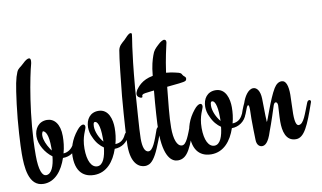

<svg xmlns="http://www.w3.org/2000/svg" viewBox="-73 -848 1695 1012"><g transform="rotate(-10 774.5 -342.5)"><path d="M288 -185C282 -185 277 -181 274 -173C263 -150 242 -134 217 -133C226 -164 229 -196 229 -224C229 -290 199 -322 161 -322C116 -322 92 -286 92 -245C92 -202 120 -155 157 -128C152 -78 137 -36 107 -36C87 -36 71 -67 71 -148C71 -354 115 -572 131 -628C132 -633 133 -639 133 -644C133 -653 130 -658 124 -658C117 -658 106 -653 90 -637C72 -619 60 -617 52 -598C39 -567 32 -534 19 -432C6 -331 0 -210 0 -169C0 -102 4 7 87 7C148 7 188 -45 210 -110H211C247 -110 278 -129 293 -168C294 -171 295 -174 295 -177C295 -182 292 -185 288 -185ZM149 -173C136 -193 123 -221 123 -244C123 -253 125 -261 130 -267C145 -264 159 -241 159 -176V-159C155 -163 152 -168 149 -173Z M381 -35C350 -35 330 -73 330 -138C330 -205 355 -237 355 -251C355 -260 351 -265 344 -265C337 -265 324 -258 311 -241C275 -197 261 -149 261 -108C261 -7 322 7 357 7C424 7 465 -45 487 -110C524 -110 558 -133 570 -170C571 -172 572 -174 572 -177C572 -182 568 -185 563 -185C559 -185 555 -181 551 -173C538 -145 519 -135 495 -134C503 -163 506 -192 506 -219C506 -262 492 -322 436 -322C392 -322 368 -288 368 -245C368 -228 372 -208 381 -191C394 -160 413 -140 432 -127C427 -79 413 -35 381 -35ZM435 -158C415 -181 399 -216 399 -245C399 -253 400 -264 405 -267C421 -272 435 -245 435 -178Z M736 -185C731 -185 726 -181 722 -173C701 -113 684 -66 661 -66C640 -66 631 -94 631 -139C631 -185 644 -337 648 -404C667 -626 681 -674 681 -689C681 -694 679 -696 674 -696C663 -696 648 -677 637 -666C620 -651 606 -641 601 -618C593 -575 581 -457 573 -377C562 -248 556 -142 556 -114C556 -13 601 7 629 7C635 7 641 6 646 4C664 -1 684 -24 705 -74C717 -101 729 -133 742 -170C743 -172 743 -174 743 -177C743 -182 740 -185 736 -185Z M921 -170C921 -171 922 -175 922 -176C922 -182 919 -185 914 -185C909 -185 905 -181 902 -173C878 -110 863 -66 840 -66C813 -66 799 -107 799 -167C799 -226 808 -303 816 -384C864 -389 908 -392 916 -398C919 -399 922 -405 922 -410C922 -421 911 -422 906 -432C902 -440 900 -442 889 -446C884 -447 859 -455 823 -458C833 -531 848 -594 851 -607C852 -610 853 -614 853 -619C853 -627 848 -631 841 -631C836 -630 824 -626 808 -610C792 -595 781 -585 773 -560C765 -537 756 -509 751 -454C691 -443 669 -410 658 -396C654 -388 650 -380 650 -373C650 -358 667 -351 672 -351C684 -351 674 -361 682 -366C685 -370 699 -372 735 -376C738 -376 740 -376 744 -377C736 -292 730 -201 730 -163C730 -19 774 8 805 8C860 8 879 -51 921 -170Z M1008 -35C977 -35 957 -73 957 -138C957 -205 982 -237 982 -251C982 -260 978 -265 971 -265C964 -265 951 -258 938 -241C902 -197 888 -149 888 -108C888 -7 949 7 984 7C1051 7 1092 -45 1114 -110C1151 -110 1185 -133 1197 -170C1198 -172 1199 -174 1199 -177C1199 -182 1195 -185 1190 -185C1186 -185 1182 -181 1178 -173C1165 -145 1146 -135 1122 -134C1130 -163 1133 -192 1133 -219C1133 -262 1119 -322 1063 -322C1019 -322 995 -288 995 -245C995 -228 999 -208 1008 -191C1021 -160 1040 -140 1059 -127C1054 -79 1040 -35 1008 -35ZM1062 -158C1042 -181 1026 -216 1026 -245C1026 -253 1027 -264 1032 -267C1048 -272 1062 -245 1062 -178Z M1541 -185C1536 -185 1531 -181 1528 -173C1505 -116 1491 -65 1464 -65C1455 -65 1445 -75 1445 -128C1445 -159 1448 -208 1448 -231C1448 -278 1438 -308 1415 -308C1398 -308 1385 -298 1373 -279C1341 -227 1305 -110 1301 -110C1300 -110 1299 -166 1298 -235C1297 -278 1280 -298 1261 -298C1233 -298 1211 -260 1201 -229C1193 -213 1178 -175 1178 -167C1178 -160 1181 -158 1185 -158C1190 -158 1194 -162 1198 -171C1210 -200 1212 -214 1220 -214C1223 -214 1225 -207 1225 -187C1225 -174 1224 -157 1224 -140C1224 -103 1225 -62 1226 -29C1226 2 1243 11 1255 11C1270 11 1289 0 1307 -58C1324 -102 1347 -174 1352 -190C1355 -197 1358 -204 1365 -204C1370 -204 1375 -198 1375 -186C1375 -171 1371 -133 1371 -99C1371 -50 1382 6 1437 6C1482 6 1507 -54 1547 -169C1548 -172 1549 -174 1549 -177C1549 -182 1545 -185 1541 -185Z"/></g></svg>

Font: Engagement
Style: Regular
Weight: 400
Designer: Astigmatic (AOETI)
Foundry: Astigmatic (AOETI)
Version: Version 1.000